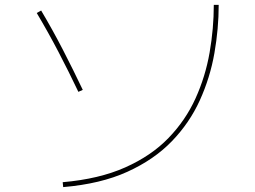

<svg xmlns="http://www.w3.org/2000/svg" viewBox="-20 -756 1040 784"><path d="M238 8 236 -12Q385 -25 491.5 -72.5Q598 -120 668 -192.5Q738 -265 778.5 -354.5Q819 -444 836 -542Q853 -640 853 -736H873Q873 -639 855.5 -539Q838 -439 796 -346.5Q754 -254 681.5 -179Q609 -104 500 -54.5Q391 -5 238 8ZM318 -389 300 -381Q261 -463 219 -543.5Q177 -624 130 -703L148 -713Q195 -634 237 -552.5Q279 -471 318 -389Z"/></svg>

Font: Murecho Thin Thin
Style: Regular
Weight: 250
Version: Version 1.010